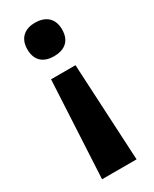

<svg xmlns="http://www.w3.org/2000/svg" viewBox="-190 -605 662 824"><g transform="rotate(-30 141.0 -193.0)"><path d="M228 -473C228 -532 189 -556 141 -556C95 -556 56 -532 56 -473C56 -412 95 -390 141 -390C189 -390 228 -412 228 -473ZM80 -311 55 170H226L201 -311Z"/></g></svg>

Font: Noto Sans Lao UI
Style: Bold
Weight: 700
Designer: Monotype Design Team
Foundry: Monotype Imaging Inc.
Version: Version 2.000